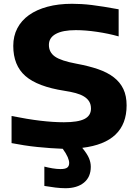

<svg xmlns="http://www.w3.org/2000/svg" viewBox="-20 -773 718 1013"><path d="M325 220Q301 220 272 216.5Q243 213 214 208V106Q233 111 256 115Q279 119 299 119Q325 119 335 111Q345 103 345 87Q345 74 337 55.5Q329 37 311 12Q281 11 246.5 8.5Q212 6 177 2.5Q142 -1 107 -6.5Q72 -12 41 -18V-161Q126 -144 193.5 -136Q261 -128 317 -128Q392 -128 426 -145.5Q460 -163 460 -200Q460 -222 450.5 -237.5Q441 -253 423 -264Q405 -275 379 -282Q353 -289 320 -294Q178 -316 114 -372Q50 -428 50 -531Q50 -583 71.5 -624Q93 -665 133 -693.5Q173 -722 230.5 -737.5Q288 -753 360 -753Q385 -753 410.5 -751.5Q436 -750 465 -746.5Q494 -743 528 -737.5Q562 -732 606 -724V-581Q553 -596 492 -605Q431 -614 380 -614Q311 -614 274.5 -594Q238 -574 238 -536Q238 -497 270 -474.5Q302 -452 383 -437Q448 -425 497.5 -408Q547 -391 580.5 -365Q614 -339 631 -303Q648 -267 648 -217Q648 -21 414 7Q440 39 449.5 61.5Q459 84 459 107Q459 161 423 190.5Q387 220 325 220Z"/></svg>

Font: Encode Sans Wide
Style: Bold
Weight: 700
Designer: Pablo Impallari, Andres Torresi
Foundry: Pablo Impallari, Andres Torresi
Version: Version 1.000; ttfautohint (v1.00) -l 8 -r 50 -G 200 -x 14 -